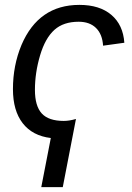

<svg xmlns="http://www.w3.org/2000/svg" viewBox="-20 -558 540 786"><path d="M241 -63Q264 -63 291 -71L237 208H149L188 7Q113 -2 73 -53.5Q33 -105 33 -193Q33 -290 68 -374Q138 -538 305 -538Q388 -538 436 -497Q484 -456 489 -383L402 -371Q399 -418 373 -443.5Q347 -469 302 -469Q240 -469 203 -436Q165 -402 144 -331Q123 -260 123 -190Q123 -124 151 -93.5Q179 -63 241 -63Z"/></svg>

Font: Libra Sans
Style: Italic
Weight: 400
Italic angle: -12°
Foundry: Context Ltd
Version: Version 1.002